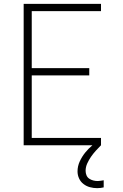

<svg xmlns="http://www.w3.org/2000/svg" viewBox="-20 -755 640 998"><path d="M103 0V-735H505V-697H145V-401H444V-363H145V-38H505V0ZM485 223Q466 223 447.5 218Q429 213 414 201.5Q399 190 391 172.5Q383 155 383 136Q383 109 394.5 84Q406 59 423 38Q440 17 461 -0.5Q482 -18 505 -32V0Q491 14 477.5 29Q464 44 453 60Q442 76 433.5 94.5Q425 113 425 133Q425 145 429.5 156Q434 167 443.5 173.5Q453 180 464.5 183Q476 186 488 186Q496 186 504 184.5Q512 183 519 182V219Q511 221 502 222Q493 223 485 223Z"/></svg>

Font: Iosevka Extralight Extended
Style: Regular
Weight: 200
Width: 7
Monospace: yes
Designer: Belleve Invis
Foundry: Belleve Invis
Version: Version 32.5.0; ttfautohint (v1.8.4)